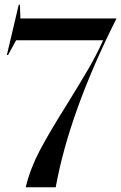

<svg xmlns="http://www.w3.org/2000/svg" viewBox="-20 -790 511 810"><path d="M89 -2Q108 -80 148.5 -156.5Q189 -233 262 -349Q317 -438 351.5 -497Q386 -556 415 -620H48L14 -558H9L59 -770H64L66 -712H471V-711Q273 -318 215 0H89Z"/></svg>

Font: Nyght Serif
Style: Regular
Weight: 400
Designer: Maksym Kobuzan
Version: Version 0.410